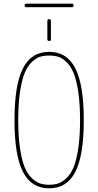

<svg xmlns="http://www.w3.org/2000/svg" viewBox="-20 -1025 540 1055"><path d="M125 -985.4Q115.2 -985.4 115.2 -995.1Q115.2 -1004.9 125 -1004.9H375Q384.8 -1004.9 384.8 -995.1Q384.8 -985.4 375 -985.4ZM240.2 -910.2Q240.2 -919.9 250 -919.9Q259.8 -919.9 259.8 -910.2V-809.6Q259.8 -799.8 250 -799.8Q240.2 -799.8 240.2 -809.6ZM298.8 -713.4Q277.3 -719.7 250 -719.7Q222.7 -719.7 201.2 -713.4Q179.7 -707 156.2 -685.5Q132.8 -664.1 116.7 -626.5Q100.6 -588.9 90.3 -522.5Q80.1 -456.1 80.1 -365.2Q80.1 -274.4 90.3 -207.5Q100.6 -140.6 116.7 -103.5Q132.8 -66.4 156.2 -44.9Q179.7 -23.4 201.2 -16.6Q222.7 -9.8 250 -9.8Q277.3 -9.8 298.8 -16.6Q320.3 -23.4 343.8 -44.9Q367.2 -66.4 383.3 -103.5Q399.4 -140.6 409.7 -207.5Q419.9 -274.4 419.9 -365.2Q419.9 -456.1 409.7 -522.5Q399.4 -588.9 383.3 -626.5Q367.2 -664.1 343.8 -685.5Q320.3 -707 298.8 -713.4ZM394 -80.6Q347.7 9.8 250 9.8Q152.3 9.8 106 -80.6Q59.6 -170.9 59.6 -364.7Q59.6 -558.6 106 -649.4Q152.3 -740.2 250 -740.2Q347.7 -740.2 394 -649.4Q440.4 -558.6 440.4 -364.7Q440.4 -170.9 394 -80.6Z"/></svg>

Font: Rounded-X Mgen+ 2m thin
Style: Regular
Weight: 100
Designer: [Source Han Sans]
Ryoko NISHIZUKA  (kana & ideographs); Paul D. Hunt (Latin, Greek & Cyrillic); Wenlong ZHANG  (bopomofo
Version: Version 1.059.20150602